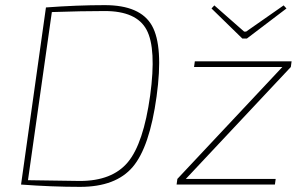

<svg xmlns="http://www.w3.org/2000/svg" viewBox="-20 -719 1183 748"><path d="M924 -569 804 -686 815 -698 931 -596H939L1085 -698L1096 -686L942 -569ZM1113 -458 704 -22H1054L1051 0H668L671 -22L1080 -458H736L739 -480H1116ZM62 0 159 -690Q280 -699 388 -699Q527 -699 572 -619Q617 -539 590 -343Q563 -146 497 -68.5Q431 9 292 9Q183 9 62 0ZM182 -672 89 -17Q272 -14 291 -14Q417 -14 478 -87Q539 -160 565 -347Q590 -530 551 -603Q512 -676 388 -676Q302 -676 182 -672Z"/></svg>

Font: Ezarion Thin
Style: Italic
Weight: 250
Italic angle: -8°
Designer: Natanael Gama
Version: Version 1.001;PS 001.001;hotconv 1.0.70;makeotf.lib2.5.58329